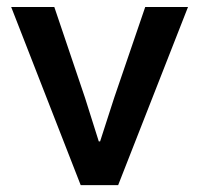

<svg xmlns="http://www.w3.org/2000/svg" viewBox="-20 -541 582 561"><path d="M12.7 -520.5H138.7L228.5 -254.9L268.6 -127.9H272.5L313.5 -254.9L404.3 -520.5H529.3L325.2 0H215.8Z"/></svg>

Font: Reddit Sans Strawberry SemiBold
Style: Regular
Weight: 600
Designer: Stephen Hutchings
Foundry: Reddit
Version: Version 1.013